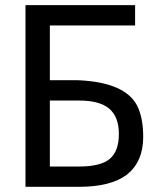

<svg xmlns="http://www.w3.org/2000/svg" viewBox="-20 -719 618 739"><path d="M171.9 -332V-78.1H285.2Q367.2 -78.1 402.3 -107.4Q437.5 -136.7 437.5 -203.1Q437.5 -269.5 400.4 -300.8Q363.3 -332 285.2 -332ZM500 -621.1H171.9V-410.2H281.2Q460.9 -402.3 507.8 -312.5Q531.2 -265.6 531.2 -191.4Q531.2 -97.7 468.8 -46.9Q406.2 0 285.2 0H78.1V-699.2H500Z"/></svg>

Font: 和音 by 宁静之雨，公众号njzyshare
Style: Regular
Weight: 400
Designer: Steve Matteson
Foundry: Ascender Corporation
Version: Version 6.00;June 8, 2018;FontCreator 11.0.0.2388 32-bit